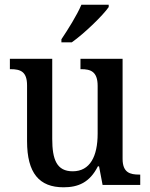

<svg xmlns="http://www.w3.org/2000/svg" viewBox="-20 -786 639 816"><path d="M241 -619V-606H285C339 -644 418 -721 442 -756V-766H326C307 -721 269 -661 241 -619ZM250 10C312 10 361 -10 396 -79H401L416 0H576V-44H572C533 -44 501 -52 501 -111V-536H322V-492H325C364 -492 395 -483 395 -421V-218C395 -122 363 -58 289 -58C221 -58 202 -108 202 -196V-536H22V-492H25C67 -492 95 -482 95 -423V-186C95 -50 147 10 250 10Z"/></svg>

Font: Noto Serif Ethiopic SemiCondensed Medium
Style: Regular
Weight: 500
Width: 4
Designer: Monotype Design Team
Foundry: Monotype Imaging Inc.
Version: Version 2.102